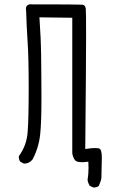

<svg xmlns="http://www.w3.org/2000/svg" viewBox="-20 -752 540 882"><path d="M407.7 108.9Q409.7 109.4 413.6 109.4Q417.5 109.4 423.3 107.7Q429.2 106 434.1 101.6Q444.8 77.6 445.8 64.5L447.8 -28.3Q447.8 -66.9 434.6 -70.3Q426.8 -71.8 415 -71.8Q400.4 -71.8 381.3 -68.8L371.6 -67.4Q375.5 -465.8 375.5 -584.2Q375.5 -702.6 374 -712.2Q372.6 -721.7 368.4 -725.8Q364.3 -730 358.4 -730.5Q338.4 -731.9 130.9 -731.9H130.4Q125.5 -732.4 122.1 -732.4Q110.8 -732.4 104 -726.1Q99.1 -721.2 99.1 -710.4Q99.1 -706.1 100.1 -700.2Q102.1 -629.4 106.9 -558.6Q111.8 -487.8 111.8 -346.7Q111.8 -205.6 106.9 -144.3Q102.1 -83 66.9 -35.2Q66.4 -33.2 66.4 -31.7Q66.4 -17.6 73.7 -8.8L89.8 -0.5Q90.8 -0.5 91.8 -0.5Q114.3 -0.5 129.9 -20Q158.2 -74.2 164.6 -134.8Q170.4 -189 170.4 -300.8Q170.4 -316.9 169.9 -394.3Q169.4 -471.7 168.9 -502Q168.5 -532.2 167.7 -547.4Q167 -562.5 166.5 -580.6Q164.6 -616.2 161.1 -672.4L312 -670.4V-46.9Q317.9 -17.6 331.1 -11.2Q340.8 -6.8 357.4 -6.8Q366.2 -6.8 385.7 -9.3Q386.7 9.8 386.7 19.5Q386.7 47.9 382.3 74.2Q384.3 88.4 391.6 101.1Z"/></svg>

Font: NaikaiFont
Style: Light
Weight: 300
Version: Version 1.89